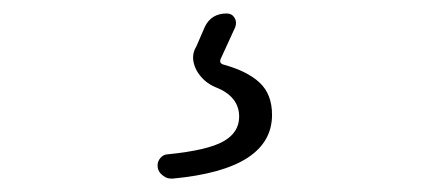

<svg xmlns="http://www.w3.org/2000/svg" viewBox="-20 -19 634 285"><path d="M236.3 246.1Q235.4 246.1 234.4 246.1Q227.5 246.1 222.7 242.2Q213.9 236.3 213.9 226.6Q213.9 220.7 217.8 215.8Q222.7 210 229.5 210Q288.1 204.1 311.5 190.9Q335 177.7 335 154.3Q335 124 299.8 110.4Q281.2 102.5 271.5 85Q266.6 75.2 266.6 66.4Q266.6 57.6 271.5 49.8L284.2 20.5Q293.9 1 316.4 1Q324.2 1 328.1 7.3Q332 13.7 329.1 21.5L307.6 68.4Q304.7 75.2 312.5 77.1Q347.7 86.9 365.7 104Q383.8 121.1 383.8 151.4Q383.8 232.4 236.3 246.1Z"/></svg>

Font: Gen Jyuu Gothic Light
Style: Regular
Weight: 200
Designer: [Source Han Sans]
Ryoko NISHIZUKA  (kana & ideographs); Paul D. Hunt (Latin, Greek & Cyrillic); Wenlong ZHANG  (bopomofo
Version: Version 1.002.20150607